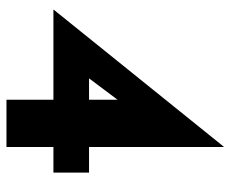

<svg xmlns="http://www.w3.org/2000/svg" viewBox="-79 -632 711 593"><g transform="rotate(90 276.5 -335.5)"><path d="M513 -255V-145H434V0H288V-145H10V-146L433 -671H434V-255ZM288 -255V-343L222 -255Z"/></g></svg>

Font: Josefin Sans
Style: Bold
Weight: 700
Designer: Santiago Orozco
Foundry: Typemade
Version: Version 2.000